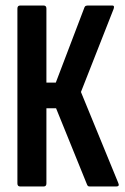

<svg xmlns="http://www.w3.org/2000/svg" viewBox="-20 -675 451 695"><path d="M53 0Q43 0 43 -11V-644Q43 -655 53 -655H138Q148 -655 148 -644V-376H182L286 -649Q288 -653 291 -654Q294 -655 297 -655H386Q392 -655 392.5 -651Q393 -647 391 -642L273 -342L408 -13Q414 0 401 0H306Q302 0 299.5 -1Q297 -2 295 -7L183 -283H148V-11Q148 0 138 0Z"/></svg>

Font: Sofia Sans Extra Condensed
Style: Bold
Weight: 700
Designer: Botio Nikoltchev, Ani Petrova
Foundry: lettersoup
Version: Version 4.101